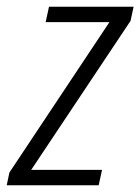

<svg xmlns="http://www.w3.org/2000/svg" viewBox="-44 -552 418 572"><path d="M-24 0 -16 -38 282 -486H92L102 -532H354L345 -490L49 -46H260L250 0Z"/></svg>

Font: Noto Sans Display SemiCondensed Light
Style: Italic
Weight: 300
Width: 4
Italic angle: -12°
Designer: Monotype Design Team
Foundry: Monotype Imaging Inc.
Version: Version 1.900